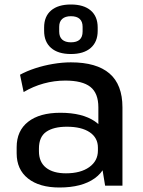

<svg xmlns="http://www.w3.org/2000/svg" viewBox="-20 -825 636 853"><path d="M417 -183V-348Q417 -411 381.5 -439Q346 -467 270 -467Q221 -467 174 -454Q127 -441 85 -416L69 -493Q98 -509 136 -521.5Q174 -534 215.5 -541Q257 -548 295 -548Q409 -548 466.5 -498.5Q524 -449 524 -348V0H447ZM244 8Q155 8 104.5 -32Q54 -72 54 -144V-171Q54 -244 105 -284Q156 -324 248 -324Q346 -324 402 -285.5Q458 -247 458 -175V-147Q458 -74 401 -33Q344 8 244 8ZM273 -55Q338 -55 376.5 -82.5Q415 -110 415 -156V-169Q415 -213 378.5 -237.5Q342 -262 277 -262Q218 -262 185.5 -239.5Q153 -217 153 -165V-153Q153 -105 184.5 -80Q216 -55 273 -55ZM295 -585Q238 -585 207 -612Q176 -639 176 -688V-703Q176 -752 207 -778.5Q238 -805 295 -805Q352 -805 383 -778.5Q414 -752 414 -703V-688Q414 -639 383 -612Q352 -585 295 -585ZM295 -637Q321 -637 334 -649Q347 -661 347 -685V-706Q347 -729 334 -741Q321 -753 295 -753Q270 -753 256.5 -741Q243 -729 243 -706V-685Q243 -661 256.5 -649Q270 -637 295 -637Z"/></svg>

Font: Pathway Extreme 8pt Thin 12pt Medium
Style: Regular
Weight: 500
Version: Version 1.001;gftools[0.9.26]